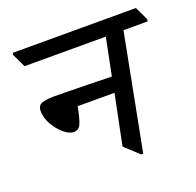

<svg xmlns="http://www.w3.org/2000/svg" viewBox="-114 -739 884 868"><g transform="rotate(-20 328.5 -305.0)"><path d="M655 -545H539L432 10H422L355 -52L404 -293H227Q216 -235 205.5 -212Q195 -189 172 -189Q149 -189 123 -211.5Q97 -234 79.5 -266Q62 -298 62 -328Q62 -357 84 -364Q106 -371 137 -371Q164 -371 208.5 -370.5Q253 -370 307.5 -368.5Q362 -367 418 -366L454 -545H63L32 -610L34 -620H626L657 -555Z"/></g></svg>

Font: Tiro Devanagari Sanskrit
Style: Italic
Weight: 400
Italic angle: -11°
Designer: Devanagari: John Hudson & Fiona Ross, assisted by Paul Hanslow. Latin: John Hudson with Paul Hanslow, assisted by Kaja S
Foundry: Tiro Typeworks Ltd.
Version: Version 1.52